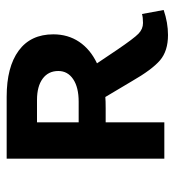

<svg xmlns="http://www.w3.org/2000/svg" viewBox="6 -519 524 576"><g transform="rotate(-90 268.0 -231.0)"><path d="M526 -2Q488 11 451 11Q403 11 375 -13Q347 -37 312 -98L265 -177Q254 -176 231 -176H189V0H80V-473H266Q355 -473 404 -437Q453 -401 453 -333Q453 -289 430.5 -255.5Q408 -222 366 -202L407 -141Q441 -91 455 -77.5Q469 -64 487 -64Q504 -64 514 -67ZM251 -257Q294 -257 318.5 -273.5Q343 -290 343 -318Q343 -348 320 -365Q297 -382 256 -382H189V-257Z"/></g></svg>

Font: Ysabeau SC
Style: Bold
Weight: 700
Designer: Christian Thalmann (Catharsis Fonts)
Version: Version 0.003